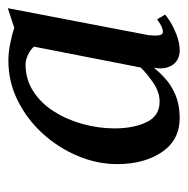

<svg xmlns="http://www.w3.org/2000/svg" viewBox="-15 -828 481 492"><g transform="rotate(-90 226.0 -581.5)"><path d="M382.5 -442.5Q380.5 -426.5 382 -415.8Q383.5 -405 391 -405Q396 -405 403.8 -408.2Q411.5 -411.5 423 -420L435 -399.5Q432 -396 417.8 -387Q403.5 -378 383.8 -370.2Q364 -362.5 345.5 -362Q328.5 -361.5 316.8 -369.5Q305 -377.5 300 -392.8Q295 -408 299 -428.5Q287 -413 269.8 -397.8Q252.5 -382.5 228.5 -372.5Q204.5 -362.5 171.5 -362Q114.5 -361.5 83.2 -407Q52 -452.5 52 -522Q52 -573.5 72.8 -623Q93.5 -672.5 130 -712.8Q166.5 -753 214.5 -777Q262.5 -801 317 -801Q338.5 -801 361.8 -796.2Q385 -791.5 401.5 -786L451.5 -802.5ZM353 -735.5Q344 -745.5 331 -751.2Q318 -757 307.5 -757Q269 -757 238.5 -737.2Q208 -717.5 187 -684.5Q166 -651.5 154.8 -610.8Q143.5 -570 143.5 -529Q143.5 -480 159.5 -446.8Q175.5 -413.5 212 -413.5Q236 -413.5 259.5 -429.2Q283 -445 299.5 -462Z"/></g></svg>

Font: Merriweather 24pt
Style: Italic
Weight: 400
Italic angle: -7.8°
Designer: Eben Sorkin
Foundry: Eben Sorkin
Version: Version 2.101